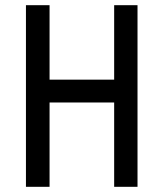

<svg xmlns="http://www.w3.org/2000/svg" viewBox="-20 -720 621 740"><path d="M510 0V-700H420V-413H171V-700H80V0H171V-325H420V0Z"/></svg>

Font: Advent Pro
Style: SemiBold
Weight: 600
Designer: Andreas Kalpakidis
Foundry: Andreas Kalpakidis
Version: Version 2.002 2008